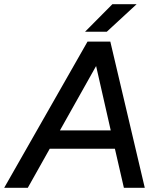

<svg xmlns="http://www.w3.org/2000/svg" viewBox="-53 -899 764 919"><path d="M-33 0 366 -700H475L640 0H540L497 -187H185L80 0ZM234 -275H477L407 -583ZM354 -747 485 -879H601L458 -747Z"/></svg>

Font: Figtree Medium
Style: Italic
Weight: 500
Italic angle: -9.5°
Foundry: Erik Kennedy
Version: Version 2.001; ttfautohint (v1.8.4.7-5d5b);gftools[0.9.27]